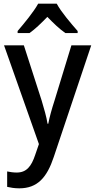

<svg xmlns="http://www.w3.org/2000/svg" viewBox="-20 -786 518 1046"><path d="M289 -766H188C164 -722 112 -659 76 -617V-606H141C172 -628 204 -659 238 -694C272 -659 304 -628 336 -606H403V-617C367 -658 313 -721 289 -766ZM2 -539 192 -1 172 57C151 121 124 154 71 154C52 154 33 151 19 148V232C37 236 58 240 85 240C185 240 236 180 273 69L477 -539H369L277 -238C262 -192 249 -145 243 -112H239C233 -151 220 -194 207 -238L110 -539Z"/></svg>

Font: Noto Sans Khmer SemiCondensed Medium
Style: Regular
Weight: 500
Width: 4
Designer: Danh Hong and the Monotype Design Team
Foundry: Monotype Imaging Inc.
Version: Version 2.004